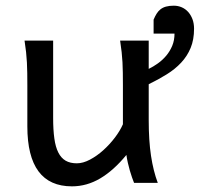

<svg xmlns="http://www.w3.org/2000/svg" viewBox="-20 -640 731 672"><path d="M517.6 -571.3Q522.5 -583 528.1 -592Q533.7 -601.1 541.7 -607.4Q549.8 -613.8 561 -616.9Q572.3 -620.1 588.4 -620.1Q603 -620.1 616 -614.5Q628.9 -608.9 638.4 -598.4Q647.9 -587.9 653.6 -573Q659.2 -558.1 659.2 -539.6Q659.2 -501 647.2 -472.2Q635.3 -443.4 614 -420.7Q592.8 -397.9 563.7 -379.9Q534.7 -361.8 500.5 -345.2V-219.7Q500.5 -148.4 508.5 -95Q516.6 -41.5 532.2 0H449.2Q445.8 -8.3 441.9 -19.5Q438 -30.8 434.3 -43.5Q430.7 -56.2 427.5 -70.1Q424.3 -84 422.4 -97.7Q377.9 -43.5 330.8 -15.6Q283.7 12.2 231.9 12.2Q75.7 12.2 75.7 -197.8V-341.8Q75.7 -365.2 75.4 -384.3Q75.2 -403.3 74.2 -421.1Q73.2 -439 71.3 -457.5Q69.3 -476.1 65.9 -498H166V-227.1Q166 -185.5 170.2 -155.5Q174.3 -125.5 184.1 -106.2Q193.8 -86.9 209.7 -77.6Q225.6 -68.4 249 -68.4Q270.5 -68.4 294.9 -81.3Q319.3 -94.2 341.6 -114.3Q363.8 -134.3 382.1 -158.4Q400.4 -182.6 410.2 -205.1V-341.8Q410.2 -365.7 409.9 -385Q409.7 -404.3 408.7 -421.9Q407.7 -439.5 405.8 -457.5Q403.8 -475.6 400.4 -498H500.5V-398.9Q516.6 -406.7 532.7 -418.2Q548.8 -429.7 561.8 -445.1Q574.7 -460.4 582.8 -479.7Q590.8 -499 590.8 -522.5H517.6Z"/></svg>

Font: Andika New Basic
Style: Regular
Weight: 400
Designer: Victor Gaultney, Annie Olsen, Julie Remington, Don Collingsworth, Eric Hays
Foundry: SIL International
Version: Version 5.500; ttfautohint (v1.8.3)